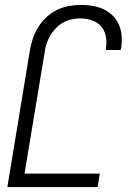

<svg xmlns="http://www.w3.org/2000/svg" viewBox="-20 -763 540 783"><path d="M10 0 102 -558Q106 -582 114 -606Q122 -630 136 -652.5Q150 -675 169.5 -693Q189 -711 212.5 -722.5Q236 -734 261.5 -738.5Q287 -743 311 -743Q335 -743 358.5 -739Q382 -735 403 -725Q424 -715 440 -699Q456 -683 465 -662Q474 -641 476 -617Q478 -593 474 -568L472 -559H411L412 -566Q416 -590 411.5 -614.5Q407 -639 392 -656Q377 -673 354 -680.5Q331 -688 307 -688Q289 -688 271 -684Q253 -680 236.5 -670.5Q220 -661 207 -647Q194 -633 184.5 -617Q175 -601 169.5 -583.5Q164 -566 162 -549L80 -55H387L378 0Z"/></svg>

Font: Iosevka Light
Style: Italic
Weight: 300
Italic angle: -9°
Monospace: yes
Designer: Belleve Invis
Foundry: Belleve Invis
Version: Version 32.5.0; ttfautohint (v1.8.4)